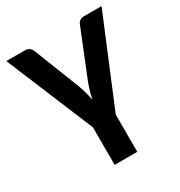

<svg xmlns="http://www.w3.org/2000/svg" viewBox="-162 -626 850 907"><g transform="rotate(-30 263.0 -173.0)"><path d="M324.5 -36V167.5H201V-37L3 -513H105.5Q119 -513 128 -506.2Q137 -499.5 141 -490L240 -238.5Q248 -216 254 -194.8Q260 -173.5 264 -151.5Q268.5 -173.5 274.8 -194.8Q281 -216 289.5 -238.5L391 -490Q395 -500 403.8 -506.5Q412.5 -513 425 -513H522.5Z"/></g></svg>

Font: Lato 2
Style: Bold
Weight: 700
Designer: Lukasz Dziedzic with Adam Twardoch and Botio Nikoltchev
Foundry: tyPoland Lukasz Dziedzic
Version: Version 2.015; 2015-08-06; http://www.latofonts.com/